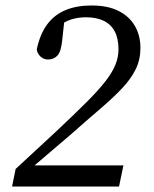

<svg xmlns="http://www.w3.org/2000/svg" viewBox="-20 -680 560 700"><path d="M24 0 37 -64 186 -202Q252 -264 296 -308Q340 -352 365 -384.5Q390 -417 401 -444.5Q412 -472 412 -500Q412 -539 398.5 -565Q385 -591 358.5 -604Q332 -617 294 -617Q269 -617 248 -611.5Q227 -606 209 -595Q191 -584 176 -566L217 -627L207 -535Q203 -492 189.5 -477.5Q176 -463 155 -463Q139 -463 127.5 -474Q116 -485 114 -500Q126 -556 152 -591Q178 -626 218.5 -643Q259 -660 314 -660Q373 -660 412.5 -640Q452 -620 472 -585Q492 -550 492 -505Q492 -463 475 -428Q458 -393 425 -358Q392 -323 344 -282Q296 -241 235 -187L92 -65L100 -94V-77H430L414 0Z"/></svg>

Font: Source Serif 4 18pt
Style: Italic
Weight: 400
Italic angle: -12°
Designer: Frank Grießhammer
Foundry: Adobe Systems Incorporated
Version: Version 4.004;hotconv 1.0.116;makeotfexe 2.5.65601